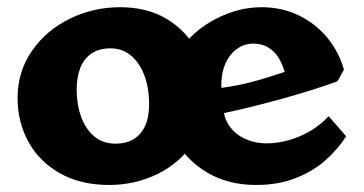

<svg xmlns="http://www.w3.org/2000/svg" viewBox="-20 -516 1035 546"><path d="M30 -237Q30 -312.5 70.8 -371.2Q111.5 -430 178.5 -462.8Q245.5 -495.5 321.5 -495.5Q399 -495.5 454.8 -461.8Q510.5 -428 539.8 -371.5Q569 -315 569 -247Q569 -169 530.5 -110.8Q492 -52.5 428 -21.2Q364 10 290.5 10Q208.5 10 149.5 -23.8Q90.5 -57.5 60.2 -113.8Q30 -170 30 -237ZM404 -219Q404 -267 390 -303Q376 -339 351.5 -358.8Q327 -378.5 294.5 -378.5Q261.5 -378.5 239.8 -363.5Q218 -348.5 208 -322Q198 -295.5 198 -261Q198 -219 210.8 -183.8Q223.5 -148.5 248.2 -128Q273 -107.5 308.5 -107.5Q339 -107.5 360.2 -120.5Q381.5 -133.5 392.8 -158.2Q404 -183 404 -219ZM448 -242Q448 -313 488.8 -371Q529.5 -429 593.5 -462.2Q657.5 -495.5 724 -495.5Q782 -495.5 830.5 -471.8Q879 -448 911.8 -407.5Q944.5 -367 958 -318L940 -285Q880 -262.5 787 -236.5Q694 -210.5 617 -194.5Q622 -168 640.5 -147.5Q659 -127 688.5 -116.5Q718 -106 756 -109Q784.5 -111.5 813.5 -121.2Q842.5 -131 868.8 -147.5Q895 -164 914.5 -185.5L964.5 -128.5Q941 -92 906.5 -61Q872 -30 822 -10Q772 10 708.5 10Q630.5 10 571.5 -24Q512.5 -58 480.2 -115.5Q448 -173 448 -242ZM789.5 -311.5Q783 -334 772 -352Q761 -370 742.5 -381.2Q724 -392.5 697 -392Q672 -391 651.2 -375Q630.5 -359 619.2 -330.5Q608 -302 609.5 -266Q654.5 -272 696.2 -283Q738 -294 789.5 -311.5Z"/></svg>

Font: TMT Limkin
Style: Regular
Weight: 400
Designer: Gabriel Drozdov
Version: Version 1.000;Glyphs 3.1.2 (3151)